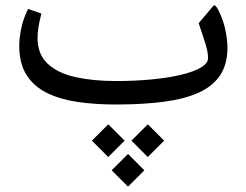

<svg xmlns="http://www.w3.org/2000/svg" viewBox="-20 -388 911 711"><path d="M454.1 303.2 514.6 242.7 454.1 182.1 393.6 242.7ZM527.3 193.4 587.9 132.8 527.3 72.3 466.8 132.8ZM380.9 193.4 441.4 132.8 380.9 72.3 320.3 132.8ZM407.7 -1Q509.8 -1 587.2 -11.2Q664.6 -21.5 716.8 -45.4Q769 -69.3 795.7 -110.1Q822.3 -150.9 822.3 -211.9Q822.3 -239.3 814.9 -276.1Q807.6 -313 788.1 -351.6Q782.7 -362.3 777.8 -366.2Q772.9 -370.1 769 -365.2L715.8 -302.2Q732.9 -251.5 741.7 -222.7Q750.5 -193.8 750.5 -172.4Q750.5 -153.8 724.4 -138.2Q698.2 -122.6 651.6 -111.3Q605 -100.1 542.7 -94Q480.5 -87.9 408.2 -87.9Q325.7 -87.9 260.3 -102.3Q194.8 -116.7 157 -151.6Q119.1 -186.5 119.1 -247.1Q119.1 -265.6 122.3 -286.6Q125.5 -307.6 133.3 -337.9L84 -355Q66.9 -320.8 59.1 -284.7Q51.3 -248.5 51.3 -218.3Q51.3 -151.9 78.9 -109.4Q106.4 -66.9 155.3 -43.2Q204.1 -19.5 268.8 -10.3Q333.5 -1 407.7 -1Z"/></svg>

Font: Sahel VF Regular
Style: Regular
Weight: 400
Foundry: Saber Rastikerdar (saber.rastikerdar@gmail.com)
Version: Version 3.4.0